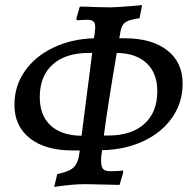

<svg xmlns="http://www.w3.org/2000/svg" viewBox="-20 -697 755 758"><path d="M383 -104Q379 -79 379 -64Q379 -39 387 -30Q395 -21 415 -21Q449 -21 465 -24L467 -18L452 33L413 32L317 30Q265 30 194 41L206 -10Q253 -19 271 -36.5Q289 -54 294 -96L295 -103H267Q159 -103 98 -151Q37 -199 37 -283Q37 -357 77.5 -415.5Q118 -474 189.5 -508.5Q261 -543 351 -546L354 -566Q356 -584 356 -588Q356 -606 348.5 -612.5Q341 -619 323 -619L284 -617L281 -622L295 -671Q314 -671 360 -669L418 -668Q437 -668 511 -674L541 -677L531 -625Q490 -620 474.5 -608.5Q459 -597 455 -569L451 -546H471Q579 -546 640 -498.5Q701 -451 701 -367Q701 -292 660 -233Q619 -174 546.5 -140Q474 -106 383 -104ZM344 -488H330Q239 -488 188 -442.5Q137 -397 137 -313Q137 -241 180 -201.5Q223 -162 302 -161ZM441 -488Q407 -290 390 -162H408Q499 -162 550 -208Q601 -254 601 -337Q601 -408 559 -447.5Q517 -487 441 -488Z"/></svg>

Font: Alegreya Medium
Style: Italic
Weight: 500
Italic angle: -7°
Designer: Juan Pablo del Peral
Foundry: Huerta Tipografica
Version: Version 2.008; ttfautohint (v1.8)